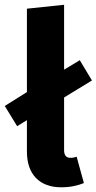

<svg xmlns="http://www.w3.org/2000/svg" viewBox="-29 -779 410 816"><path d="M361.8 -437 43.8 -242.8 -8.7 -328.6 85.4 -387.6 310.1 -523.1ZM231.5 17Q162.2 17 123.8 -22.7Q85.4 -62.3 85.4 -135.1V-742.1L243.4 -758.7V-140.9Q243.4 -124.8 250 -116.5Q256.5 -108.2 270.8 -108.2Q278.9 -108.2 285.3 -109.7Q291.6 -111.2 296.7 -113L327.6 -1Q310.1 6.4 285.2 11.7Q260.2 17 231.5 17Z"/></svg>

Font: Fira Sans Variable
Style: Regular
Weight: 400
Designer: Carrois Corporate & Edenspiekermann AG
Foundry: Carrois Corporate GbR & Edenspiekermann AG
Version: Version 4.202